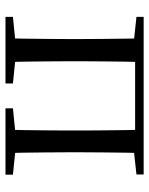

<svg xmlns="http://www.w3.org/2000/svg" viewBox="60 -616 556 717"><g transform="rotate(90 338.5 -258.0)"><path d="M123.1 0Q124.3 -24.4 124.8 -65.3Q125.3 -106.3 125.8 -150.3Q126.3 -194.3 126.3 -228.5V-288.3Q126.3 -321.7 125.8 -365.7Q125.3 -409.7 124.8 -450.7Q124.3 -491.8 123.1 -516H212.3Q211.3 -491.8 210.8 -450.7Q210.3 -409.7 209.8 -365.7Q209.3 -321.7 209.3 -288.3V-228.5Q209.3 -194.3 209.8 -150.3Q210.3 -106.3 210.8 -65.3Q211.3 -24.4 212.3 0ZM464.8 0Q465.8 -24.4 466.3 -65.3Q466.8 -106.3 467.3 -150.3Q467.8 -194.3 467.8 -228.5V-288.3Q467.8 -321.7 467.3 -365.7Q466.8 -409.7 466.3 -450.7Q465.8 -491.8 464.8 -516H552.2Q551.2 -491.8 550.7 -450.7Q550.2 -409.7 549.7 -365.7Q549.2 -321.7 549.2 -288.3V-228.5Q549.2 -194.3 549.7 -150.3Q550.2 -106.3 550.7 -65.3Q551.2 -24.4 552.2 0ZM43.5 0V-27.8L152.7 -38.6H184.7L292.1 -27.8V0ZM385 0V-27.8L493.4 -38.6H526.4L632.8 -27.8V0ZM43.5 -489.1V-516H167V-477.4H152.7ZM508.7 -477.4V-516H632V-489.1L526.4 -477.4ZM167 -484.1V-516H508.7V-484.1Z"/></g></svg>

Font: Noto Serif KR ExtraLight
Style: Regular
Weight: 200
Designer: Ryoko NISHIZUKA 西塚涼子 (kana & ideographs); Frank Grießhammer (Latin, Greek & Cyrillic); Wenlong ZHANG 张文龙 (bopomofo); San
Foundry: Adobe
Version: Version 2.002-H1;hotconv 1.1.0;makeotfexe 2.6.0